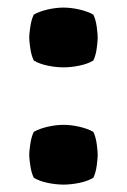

<svg xmlns="http://www.w3.org/2000/svg" viewBox="-20 -476 334 506"><path d="M57 -68Q57 -77 59.8 -96Q62.5 -115 69 -128.5Q84 -137 105.8 -142Q127.5 -147 147.5 -147Q167 -147 189 -142Q211 -137 226 -128.5Q232.5 -115 235 -96Q237.5 -77 237.5 -68Q237.5 -59 235 -40Q232.5 -21 226 -7.5Q211 1.5 189 6Q167 10.5 147.5 10.5Q127.5 10.5 105.8 6Q84 1.5 69 -7.5Q62.5 -21 59.8 -40Q57 -59 57 -68ZM57 -377Q57 -386 59.8 -405Q62.5 -424 69 -437.5Q84 -446 105.8 -451Q127.5 -456 147.5 -456Q167 -456 189 -451Q211 -446 226 -437.5Q232.5 -424 235 -405Q237.5 -386 237.5 -377Q237.5 -368 235 -349Q232.5 -330 226 -316.5Q211 -307.5 189 -303Q167 -298.5 147.5 -298.5Q127.5 -298.5 105.8 -303Q84 -307.5 69 -316.5Q62.5 -330 59.8 -349Q57 -368 57 -377Z"/></svg>

Font: Signika Light
Style: Bold
Weight: 700
Version: Version 2.003;gftools[0.9.32]